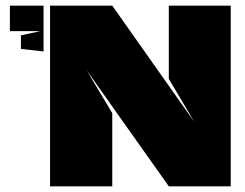

<svg xmlns="http://www.w3.org/2000/svg" viewBox="-20 -659 867 679"><path d="M54 -486V-534L123 -549H15V-639H134V-477ZM577 -380V-639H796V0H577L286 -411L377 -259V0H157V-639H377L667 -228Z"/></svg>

Font: Banana Brick
Style: Regular
Weight: 400
Designer: artmaker
Foundry: artmaker
Version: Version 4.000 2011 initial release